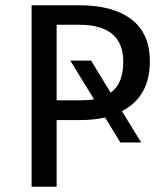

<svg xmlns="http://www.w3.org/2000/svg" viewBox="-20 -709 621 729"><path d="M549 -476Q549 -342 443 -287L516 -168H437L379 -263Q336 -253 282 -253H195V0H100V-689H281Q409 -689 479 -635.5Q549 -582 549 -476ZM278 -328Q313 -328 337 -332L247 -479H326L400 -357Q448 -391 448 -475Q448 -615 280 -615H195V-328Z"/></svg>

Font: Fira Sans
Style: Regular
Weight: 400
Designer: Carrois Corporate & Edenspiekermann AG
Foundry: Carrois Corporate GbR & Edenspiekermann AG
Version: Version 4.106;PS 004.106;hotconv 1.0.70;makeotf.lib2.5.58329